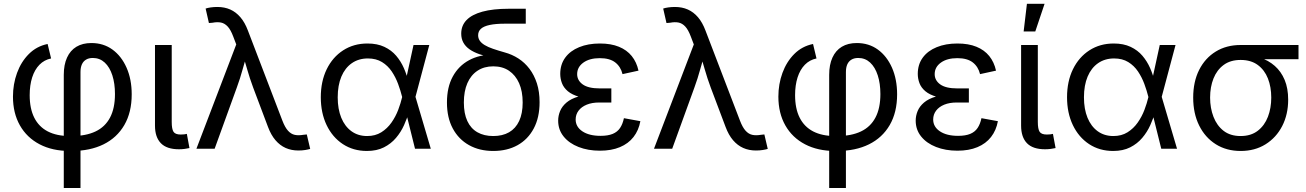

<svg xmlns="http://www.w3.org/2000/svg" viewBox="-20 -773 6790 998"><path d="M311.5 204.1V-383.8Q311.5 -436.5 328.4 -473.6Q345.2 -510.7 377.2 -530Q409.2 -549.3 455.1 -549.3Q517.6 -549.3 564.5 -515.4Q611.3 -481.4 637.9 -421.1Q664.6 -360.8 664.6 -282.7Q664.6 -189 626.2 -123Q587.9 -57.1 518.1 -22.7Q448.2 11.7 353.5 11.7H342.3Q252.4 11.7 186 -22.9Q119.6 -57.6 83.5 -121.3Q47.4 -185.1 47.4 -270.5Q47.4 -335.9 68.6 -394Q89.8 -452.1 130.1 -492.4Q170.4 -532.7 227.5 -544.4L245.6 -469.2Q210 -461.9 185.1 -436.5Q160.2 -411.1 147.2 -370.6Q134.3 -330.1 134.3 -278.3Q134.3 -208.5 158.2 -161.1Q182.1 -113.8 228.5 -89.8Q274.9 -65.9 342.3 -65.9H353.5Q426.3 -65.9 476.3 -89.6Q526.4 -113.3 552 -161.9Q577.6 -210.4 577.6 -284.2Q577.6 -338.9 564 -381.3Q550.3 -423.8 524.4 -447.8Q498.5 -471.7 462.4 -471.7Q441.4 -471.7 427 -462.9Q412.6 -454.1 405.5 -438Q398.4 -421.9 398.4 -398.4V204.1Z M910.2 2.9Q846.7 2.9 816.2 -28.6Q785.6 -60.1 785.6 -120.1V-539.1H872.6V-139.2Q872.6 -102.5 881.8 -88.1Q891.1 -73.7 919.4 -73.7Q931.2 -73.7 938.2 -74.7Q945.3 -75.7 951.2 -77.1L964.8 -3.4Q954.6 -1 939.9 1Q925.3 2.9 910.2 2.9Z M1001 0 1208 -542 1192.4 -583Q1179.2 -618.2 1163.6 -635Q1147.9 -651.9 1128.7 -655.8Q1109.4 -659.7 1084.5 -654.8L1065.9 -653.3L1048.8 -728.5Q1058.1 -731.9 1075 -734.4Q1091.8 -736.8 1109.9 -736.8Q1147 -736.8 1176.8 -723.6Q1206.5 -710.4 1229.7 -683.3Q1252.9 -656.2 1268.6 -614.3L1448.2 -145Q1461.4 -110.8 1477.1 -93.5Q1492.7 -76.2 1512.2 -72Q1531.7 -67.9 1556.6 -72.3L1574.7 -74.2L1592.3 1Q1583 3.9 1566.9 6.6Q1550.8 9.3 1530.8 9.3Q1494.6 9.3 1464.8 -3.9Q1435.1 -17.1 1411.9 -44.2Q1388.7 -71.3 1373 -113.3L1295.9 -317.9Q1277.8 -366.7 1264.9 -412.4Q1252 -458 1237.8 -504.4H1267.6Q1253.9 -459.5 1241.2 -412.6Q1228.5 -365.7 1210.9 -317.9L1095.7 0Z M1887.2 11.7Q1816.4 11.7 1762.2 -23.9Q1708 -59.6 1677.7 -122.8Q1647.5 -186 1647.5 -267.6Q1647.5 -350.1 1678.2 -413.1Q1709 -476.1 1763.9 -511.5Q1818.8 -546.9 1890.1 -546.9Q1940.9 -546.9 1977.8 -529.5Q2014.6 -512.2 2039.3 -483.2Q2064 -454.1 2079.3 -418.9Q2094.7 -383.8 2102.5 -349.1H2133.8L2139.2 -271L2219.2 0H2137.2L2069.8 -271Q2062 -302.2 2049.3 -336.7Q2036.6 -371.1 2016.4 -401.4Q1996.1 -431.6 1965.6 -450.4Q1935.1 -469.2 1892.1 -469.2Q1844.2 -469.2 1808.8 -444.6Q1773.4 -419.9 1754.4 -374.8Q1735.4 -329.6 1735.4 -267.1Q1735.4 -206.1 1753.9 -160.9Q1772.5 -115.7 1806.9 -90.8Q1841.3 -65.9 1888.2 -65.9Q1930.7 -65.9 1961.9 -85.4Q1993.2 -105 2014.9 -136Q2036.6 -167 2049.8 -201.9Q2063 -236.8 2070.3 -268.1L2129.4 -539.1H2211.4L2139.2 -268.1L2133.8 -191.9H2106Q2096.2 -158.2 2080.1 -122.3Q2064 -86.4 2038.3 -56.2Q2012.7 -25.9 1975.6 -7.1Q1938.5 11.7 1887.2 11.7Z M2543.9 11.7Q2472.2 11.7 2418 -18.6Q2363.8 -48.8 2333.5 -105.2Q2303.2 -161.6 2303.2 -240.2Q2303.2 -319.8 2333.5 -375.2Q2363.8 -430.7 2418 -460Q2472.2 -489.3 2543.9 -489.3V-472.2Q2503.4 -480.5 2472.4 -491.2Q2441.4 -502 2420.4 -516.8Q2399.4 -531.7 2388.4 -551.8Q2377.4 -571.8 2377.4 -598.1Q2377.4 -640.1 2405 -668.7Q2432.6 -697.3 2487.5 -712.4Q2542.5 -727.5 2624 -727.5H2712.9V-649.9H2604.5Q2556.6 -649.9 2525.6 -643.3Q2494.6 -636.7 2480 -623.5Q2465.3 -610.4 2465.3 -589.8Q2465.3 -573.7 2473.9 -561.3Q2482.4 -548.8 2499.5 -538.6Q2516.6 -528.3 2542.7 -519.3Q2568.8 -510.3 2603.5 -500.5Q2641.6 -490.2 2674.6 -469Q2707.5 -447.8 2732.2 -415.3Q2756.8 -382.8 2770.8 -339.6Q2784.7 -296.4 2784.7 -241.7Q2784.7 -162.1 2754.4 -105.2Q2724.1 -48.3 2670.2 -18.3Q2616.2 11.7 2543.9 11.7ZM2543.9 -65.9Q2591.8 -65.9 2626 -85.4Q2660.2 -105 2678.5 -144Q2696.8 -183.1 2696.8 -240.2Q2696.8 -298.8 2678.2 -340.6Q2659.7 -382.3 2625.7 -405.3Q2591.8 -428.2 2543.9 -428.2Q2496.6 -428.2 2462.2 -405.5Q2427.7 -382.8 2409.4 -340.8Q2391.1 -298.8 2391.1 -240.2Q2391.1 -182.6 2409.2 -143.8Q2427.2 -105 2461.7 -85.4Q2496.1 -65.9 2543.9 -65.9Z M3098.1 10.3Q3036.6 10.3 2987.3 -9Q2938 -28.3 2909.7 -63.5Q2881.3 -98.6 2881.3 -146Q2881.3 -171.4 2891.4 -195.8Q2901.4 -220.2 2924.6 -240Q2947.8 -259.8 2987.5 -271.5Q3027.3 -283.2 3086.4 -283.2H3157.7V-240.2H3094.7Q3057.1 -240.2 3029.8 -229Q3002.4 -217.8 2987.3 -197.8Q2972.2 -177.7 2972.2 -151.9Q2972.2 -113.8 3007.3 -90.3Q3042.5 -66.9 3101.6 -66.9Q3140.1 -66.9 3164.8 -77.1Q3189.5 -87.4 3203.1 -107.9Q3216.8 -128.4 3223.1 -158.7L3308.6 -143.1Q3299.8 -95.2 3272.9 -60.8Q3246.1 -26.4 3202.1 -8.1Q3158.2 10.3 3098.1 10.3ZM3088.4 -258.8Q3029.8 -258.8 2991.7 -269.5Q2953.6 -280.3 2931.6 -298.8Q2909.7 -317.4 2900.9 -340.8Q2892.1 -364.3 2892.1 -388.7Q2892.1 -438 2918 -473.4Q2943.8 -508.8 2990.5 -527.8Q3037.1 -546.9 3098.1 -546.9Q3155.8 -546.9 3197 -530Q3238.3 -513.2 3263.7 -481.7Q3289.1 -450.2 3298.8 -405.8L3215.8 -387.7Q3206.5 -426.3 3178 -448.5Q3149.4 -470.7 3097.7 -470.7Q3044.4 -470.7 3012.2 -447.5Q2980 -424.3 2980 -387.7Q2980 -355 3009 -334.2Q3038.1 -313.5 3096.7 -313.5H3157.7V-258.8Z M3379.4 0 3586.4 -542 3570.8 -583Q3557.6 -618.2 3542 -635Q3526.4 -651.9 3507.1 -655.8Q3487.8 -659.7 3462.9 -654.8L3444.3 -653.3L3427.2 -728.5Q3436.5 -731.9 3453.4 -734.4Q3470.2 -736.8 3488.3 -736.8Q3525.4 -736.8 3555.2 -723.6Q3585 -710.4 3608.2 -683.3Q3631.3 -656.2 3647 -614.3L3826.7 -145Q3839.8 -110.8 3855.5 -93.5Q3871.1 -76.2 3890.6 -72Q3910.2 -67.9 3935.1 -72.3L3953.1 -74.2L3970.7 1Q3961.4 3.9 3945.3 6.6Q3929.2 9.3 3909.2 9.3Q3873 9.3 3843.3 -3.9Q3813.5 -17.1 3790.3 -44.2Q3767.1 -71.3 3751.5 -113.3L3674.3 -317.9Q3656.2 -366.7 3643.3 -412.4Q3630.4 -458 3616.2 -504.4H3646Q3632.3 -459.5 3619.6 -412.6Q3606.9 -365.7 3589.4 -317.9L3474.1 0Z M4290 204.1V-383.8Q4290 -436.5 4306.9 -473.6Q4323.7 -510.7 4355.7 -530Q4387.7 -549.3 4433.6 -549.3Q4496.1 -549.3 4543 -515.4Q4589.8 -481.4 4616.5 -421.1Q4643.1 -360.8 4643.1 -282.7Q4643.1 -189 4604.7 -123Q4566.4 -57.1 4496.6 -22.7Q4426.8 11.7 4332 11.7H4320.8Q4231 11.7 4164.6 -22.9Q4098.1 -57.6 4062 -121.3Q4025.9 -185.1 4025.9 -270.5Q4025.9 -335.9 4047.1 -394Q4068.4 -452.1 4108.6 -492.4Q4148.9 -532.7 4206.1 -544.4L4224.1 -469.2Q4188.5 -461.9 4163.6 -436.5Q4138.7 -411.1 4125.7 -370.6Q4112.8 -330.1 4112.8 -278.3Q4112.8 -208.5 4136.7 -161.1Q4160.6 -113.8 4207 -89.8Q4253.4 -65.9 4320.8 -65.9H4332Q4404.8 -65.9 4454.8 -89.6Q4504.9 -113.3 4530.5 -161.9Q4556.2 -210.4 4556.2 -284.2Q4556.2 -338.9 4542.5 -381.3Q4528.8 -423.8 4502.9 -447.8Q4477.1 -471.7 4440.9 -471.7Q4419.9 -471.7 4405.5 -462.9Q4391.1 -454.1 4384 -438Q4377 -421.9 4377 -398.4V204.1Z M4956.5 10.3Q4895 10.3 4845.7 -9Q4796.4 -28.3 4768.1 -63.5Q4739.7 -98.6 4739.7 -146Q4739.7 -171.4 4749.8 -195.8Q4759.8 -220.2 4783 -240Q4806.2 -259.8 4845.9 -271.5Q4885.7 -283.2 4944.8 -283.2H5016.1V-240.2H4953.1Q4915.5 -240.2 4888.2 -229Q4860.8 -217.8 4845.7 -197.8Q4830.6 -177.7 4830.6 -151.9Q4830.6 -113.8 4865.7 -90.3Q4900.9 -66.9 4960 -66.9Q4998.5 -66.9 5023.2 -77.1Q5047.9 -87.4 5061.5 -107.9Q5075.2 -128.4 5081.5 -158.7L5167 -143.1Q5158.2 -95.2 5131.3 -60.8Q5104.5 -26.4 5060.5 -8.1Q5016.6 10.3 4956.5 10.3ZM4946.8 -258.8Q4888.2 -258.8 4850.1 -269.5Q4812 -280.3 4790 -298.8Q4768.1 -317.4 4759.3 -340.8Q4750.5 -364.3 4750.5 -388.7Q4750.5 -438 4776.4 -473.4Q4802.2 -508.8 4848.9 -527.8Q4895.5 -546.9 4956.5 -546.9Q5014.2 -546.9 5055.4 -530Q5096.7 -513.2 5122.1 -481.7Q5147.5 -450.2 5157.2 -405.8L5074.2 -387.7Q5064.9 -426.3 5036.4 -448.5Q5007.8 -470.7 4956.1 -470.7Q4902.8 -470.7 4870.6 -447.5Q4838.4 -424.3 4838.4 -387.7Q4838.4 -355 4867.4 -334.2Q4896.5 -313.5 4955.1 -313.5H5016.1V-258.8Z M5412.1 2.9Q5348.6 2.9 5318.1 -28.6Q5287.6 -60.1 5287.6 -120.1V-539.1H5374.5V-139.2Q5374.5 -102.5 5383.8 -88.1Q5393.1 -73.7 5421.4 -73.7Q5433.1 -73.7 5440.2 -74.7Q5447.3 -75.7 5453.1 -77.1L5466.8 -3.4Q5456.5 -1 5441.9 1Q5427.2 2.9 5412.1 2.9ZM5300.8 -609.4 5317.9 -753.4H5409.7L5361.3 -609.4Z M5766.1 11.7Q5695.3 11.7 5641.1 -23.9Q5586.9 -59.6 5556.6 -122.8Q5526.4 -186 5526.4 -267.6Q5526.4 -350.1 5557.1 -413.1Q5587.9 -476.1 5642.8 -511.5Q5697.8 -546.9 5769 -546.9Q5819.8 -546.9 5856.7 -529.5Q5893.6 -512.2 5918.2 -483.2Q5942.9 -454.1 5958.3 -418.9Q5973.6 -383.8 5981.4 -349.1H6012.7L6018.1 -271L6098.1 0H6016.1L5948.7 -271Q5940.9 -302.2 5928.2 -336.7Q5915.5 -371.1 5895.3 -401.4Q5875 -431.6 5844.5 -450.4Q5814 -469.2 5771 -469.2Q5723.1 -469.2 5687.7 -444.6Q5652.3 -419.9 5633.3 -374.8Q5614.3 -329.6 5614.3 -267.1Q5614.3 -206.1 5632.8 -160.9Q5651.4 -115.7 5685.8 -90.8Q5720.2 -65.9 5767.1 -65.9Q5809.6 -65.9 5840.8 -85.4Q5872.1 -105 5893.8 -136Q5915.5 -167 5928.7 -201.9Q5941.9 -236.8 5949.2 -268.1L6008.3 -539.1H6090.3L6018.1 -268.1L6012.7 -191.9H5984.9Q5975.1 -158.2 5959 -122.3Q5942.9 -86.4 5917.2 -56.2Q5891.6 -25.9 5854.5 -7.1Q5817.4 11.7 5766.1 11.7Z M6428.7 11.7Q6355 11.7 6299.3 -23.4Q6243.7 -58.6 6212.9 -121.1Q6182.1 -183.6 6182.1 -265.6Q6182.1 -348.1 6213.1 -409.7Q6244.1 -471.2 6299.6 -505.1Q6355 -539.1 6428.7 -539.1H6729.5V-465.3H6502L6428.7 -461.4Q6375.5 -461.4 6340.3 -435.3Q6305.2 -409.2 6287.6 -365Q6270 -320.8 6270 -265.6Q6270 -211.4 6287.6 -165.8Q6305.2 -120.1 6340.1 -93Q6375 -65.9 6428.7 -65.9Q6482.4 -65.9 6517.8 -93.3Q6553.2 -120.6 6570.6 -166Q6587.9 -211.4 6587.9 -265.6Q6587.9 -320.8 6570.6 -365Q6553.2 -409.2 6517.8 -435.3Q6482.4 -461.4 6428.7 -461.4V-488.3Q6482.9 -488.3 6528.1 -473.9Q6573.2 -459.5 6606.2 -430.4Q6639.2 -401.4 6657.5 -357.7Q6675.8 -314 6675.8 -254.9Q6675.8 -178.2 6644.8 -117.9Q6613.8 -57.6 6558.1 -22.9Q6502.4 11.7 6428.7 11.7Z"/></svg>

Font: Inter 18pt
Style: Regular
Weight: 400
Designer: Rasmus Andersson
Foundry: rsms
Version: Version 4.001;git-66647c0bb